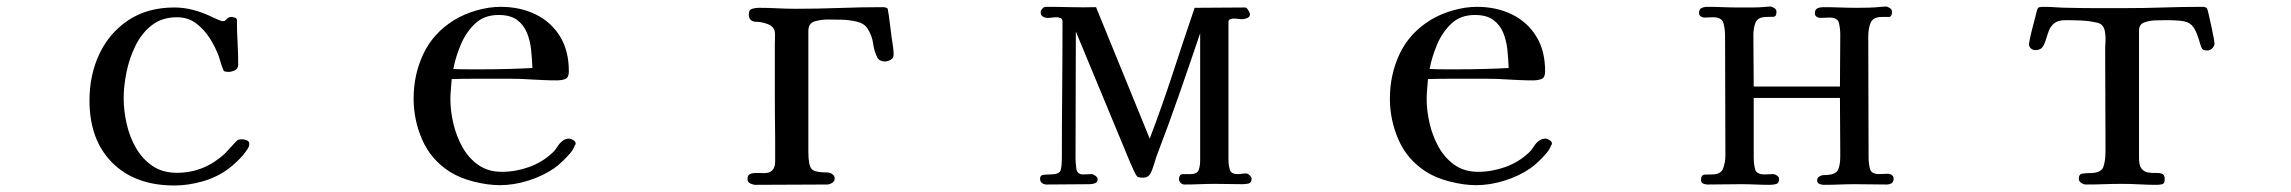

<svg xmlns="http://www.w3.org/2000/svg" viewBox="-20 -565 7040 590"><path d="M746 -123Q746 -117 743.5 -112Q741 -107 737 -102Q729 -89 711 -71.5Q693 -54 680 -45Q646 -20 602 -7.5Q558 5 516 5Q395 5 325 -65Q255 -135 255 -256Q255 -335 285.5 -399.5Q316 -464 374.5 -503Q433 -542 516 -542Q545 -542 573.5 -534.5Q602 -527 627 -515Q634 -512 646.5 -506Q659 -500 666 -500Q672 -500 677 -507Q683 -513 691 -513Q694 -513 701 -511Q708 -509 708 -504Q708 -470 710 -435.5Q712 -401 712 -366Q712 -354 701.5 -349Q691 -344 682 -344Q678 -344 672.5 -345Q667 -346 666 -351Q662 -360 659 -370Q656 -380 653 -390Q643 -418 625.5 -446Q608 -474 583 -493Q558 -512 524 -512Q478 -512 446.5 -487.5Q415 -463 396 -424Q377 -385 368.5 -342Q360 -299 360 -263Q360 -226 369 -185.5Q378 -145 397.5 -111Q417 -77 448 -55.5Q479 -34 524 -34Q607 -34 671 -93Q675 -97 683.5 -106.5Q692 -116 700.5 -125Q709 -134 711 -135Q715 -137 724 -137Q730 -137 738 -134Q746 -131 746 -123Z M1616 -356Q1615 -384 1612 -412.5Q1609 -441 1599 -465Q1589 -489 1568.5 -504Q1548 -519 1512 -519Q1468 -519 1440 -492.5Q1412 -466 1396 -428Q1380 -390 1373 -353Q1396 -352 1418 -352Q1440 -352 1462 -352Q1500 -352 1538.5 -353Q1577 -354 1616 -356ZM1749 -124Q1749 -120 1746 -118Q1743 -107 1731.5 -93.5Q1720 -80 1706.5 -67.5Q1693 -55 1683 -48Q1648 -24 1603.5 -10Q1559 4 1516 4Q1479 4 1435.5 -7Q1392 -18 1361 -38Q1304 -75 1277.5 -135.5Q1251 -196 1251 -262Q1251 -336 1281 -399.5Q1311 -463 1375 -503Q1406 -522 1444.5 -533Q1483 -544 1518 -544Q1579 -544 1626.5 -520.5Q1674 -497 1701 -453Q1728 -409 1728 -346Q1728 -327 1717.5 -322.5Q1707 -318 1690 -318Q1669 -318 1648.5 -319Q1628 -320 1608 -321Q1580 -323 1552.5 -323Q1525 -323 1496 -323Q1464 -323 1432 -323Q1400 -323 1368 -322Q1367 -306 1365.5 -290.5Q1364 -275 1364 -260Q1364 -225 1373 -186Q1382 -147 1401 -113Q1420 -79 1450 -58Q1480 -37 1522 -37Q1564 -37 1605 -51.5Q1646 -66 1677 -95Q1686 -103 1693 -114.5Q1700 -126 1710 -133Q1718 -139 1729 -139Q1734 -139 1741.5 -134.5Q1749 -130 1749 -124Z M2726 -397Q2726 -386 2716.5 -381Q2707 -376 2698 -376Q2692 -376 2685 -379.5Q2678 -383 2676 -388Q2666 -408 2663 -431.5Q2660 -455 2646 -477Q2636 -493 2613 -498.5Q2590 -504 2565 -504.5Q2540 -505 2522 -505Q2504 -505 2484 -499.5Q2464 -494 2464 -470V-99Q2464 -59 2473 -47Q2482 -35 2522 -35Q2530 -35 2537.5 -30Q2545 -25 2545 -16Q2545 -8 2537 -3Q2529 2 2521 2Q2466 2 2411.5 2.5Q2357 3 2302 3Q2295 3 2286 -1Q2277 -5 2277 -15Q2277 -28 2286.5 -31Q2296 -34 2308 -33.5Q2320 -33 2328 -33Q2362 -33 2362 -69V-137Q2361 -210 2361 -283Q2361 -356 2361 -429Q2361 -438 2361.5 -447.5Q2362 -457 2361 -467Q2358 -484 2339 -491Q2320 -498 2305 -498Q2281 -498 2281 -521Q2281 -535 2291.5 -538Q2302 -541 2312 -541Q2341 -541 2369 -539.5Q2397 -538 2426 -538Q2493 -538 2559.5 -540.5Q2626 -543 2693 -543Q2702 -543 2707 -539Q2709 -537 2708 -537Q2712 -515 2714.5 -493Q2717 -471 2720 -449Q2722 -436 2724 -423Q2726 -410 2726 -397Z M3826 -16Q3826 -3 3816.5 -1Q3807 1 3797 1Q3776 1 3755.5 0.5Q3735 0 3714 0Q3691 0 3667 1Q3643 2 3620 2Q3613 2 3608 -3Q3603 -8 3603 -14Q3603 -30 3616 -30Q3629 -30 3639 -30Q3659 -30 3663.5 -43Q3668 -56 3668 -72V-463Q3636 -368 3603 -273.5Q3570 -179 3534 -85Q3530 -73 3524 -53.5Q3518 -34 3511 -26Q3507 -22 3502 -20.5Q3497 -19 3492 -19Q3488 -19 3484 -19.5Q3480 -20 3476 -21Q3474 -22 3469 -31Q3464 -40 3460 -50Q3456 -60 3454 -63L3286 -468Q3286 -371 3285.5 -273.5Q3285 -176 3285 -78Q3285 -65 3287.5 -47Q3290 -29 3308 -29Q3315 -29 3321 -29.5Q3327 -30 3334 -30Q3339 -30 3346 -25Q3353 -20 3353 -14Q3353 -5 3345 -2Q3337 1 3329 1L3196 2Q3188 2 3182 -2.5Q3176 -7 3176 -16Q3176 -27 3188 -28Q3200 -29 3207 -29Q3236 -29 3239.5 -42.5Q3243 -56 3243 -80Q3243 -185 3244 -289.5Q3245 -394 3245 -498Q3245 -507 3239 -509.5Q3233 -512 3226 -512Q3219 -512 3213 -511Q3207 -510 3200 -510Q3191 -510 3184.5 -514Q3178 -518 3178 -528Q3178 -533 3183 -538.5Q3188 -544 3193 -544Q3232 -544 3270.5 -543Q3309 -542 3348 -543L3513 -139Q3551 -239 3584 -340Q3617 -441 3651 -541Q3689 -541 3728 -541.5Q3767 -542 3806 -542Q3811 -542 3816 -533.5Q3821 -525 3821 -521Q3821 -513 3812.5 -509.5Q3804 -506 3797 -506Q3790 -506 3784 -507Q3778 -508 3771 -508Q3766 -508 3760.5 -506Q3755 -504 3755 -497V-74Q3755 -58 3759 -44Q3763 -30 3783 -30Q3790 -30 3796 -31Q3802 -32 3809 -32Q3814 -32 3820 -26.5Q3826 -21 3826 -16Z M4616 -356Q4615 -384 4612 -412.5Q4609 -441 4599 -465Q4589 -489 4568.5 -504Q4548 -519 4512 -519Q4468 -519 4440 -492.5Q4412 -466 4396 -428Q4380 -390 4373 -353Q4396 -352 4418 -352Q4440 -352 4462 -352Q4500 -352 4538.5 -353Q4577 -354 4616 -356ZM4749 -124Q4749 -120 4746 -118Q4743 -107 4731.5 -93.5Q4720 -80 4706.5 -67.5Q4693 -55 4683 -48Q4648 -24 4603.5 -10Q4559 4 4516 4Q4479 4 4435.5 -7Q4392 -18 4361 -38Q4304 -75 4277.5 -135.5Q4251 -196 4251 -262Q4251 -336 4281 -399.5Q4311 -463 4375 -503Q4406 -522 4444.5 -533Q4483 -544 4518 -544Q4579 -544 4626.5 -520.5Q4674 -497 4701 -453Q4728 -409 4728 -346Q4728 -327 4717.5 -322.5Q4707 -318 4690 -318Q4669 -318 4648.5 -319Q4628 -320 4608 -321Q4580 -323 4552.5 -323Q4525 -323 4496 -323Q4464 -323 4432 -323Q4400 -323 4368 -322Q4367 -306 4365.5 -290.5Q4364 -275 4364 -260Q4364 -225 4373 -186Q4382 -147 4401 -113Q4420 -79 4450 -58Q4480 -37 4522 -37Q4564 -37 4605 -51.5Q4646 -66 4677 -95Q4686 -103 4693 -114.5Q4700 -126 4710 -133Q4718 -139 4729 -139Q4734 -139 4741.5 -134.5Q4749 -130 4749 -124Z M5799 -16Q5799 -6 5792.5 -2Q5786 2 5777 2Q5753 2 5729.5 1.5Q5706 1 5682 1Q5657 1 5633 2Q5609 3 5584 3Q5577 3 5570.5 0Q5564 -3 5564 -11Q5564 -19 5571 -23Q5578 -27 5585 -27Q5618 -27 5626.5 -40.5Q5635 -54 5635 -85Q5635 -130 5634.5 -175Q5634 -220 5634 -264H5369V-82Q5369 -63 5373 -46Q5377 -29 5402 -29Q5409 -29 5415.5 -29.5Q5422 -30 5429 -30Q5434 -30 5440.5 -25.5Q5447 -21 5447 -15Q5447 -2 5438 0.5Q5429 3 5419 3Q5397 3 5375 2Q5353 1 5330 1Q5305 1 5279 1.5Q5253 2 5227 2Q5220 2 5213.5 -1Q5207 -4 5207 -12Q5207 -28 5219.5 -28.5Q5232 -29 5242 -29Q5268 -29 5275 -47.5Q5282 -66 5282 -87Q5282 -179 5281.5 -271Q5281 -363 5281 -454Q5281 -476 5276 -494Q5271 -512 5244 -512Q5238 -512 5231.5 -511.5Q5225 -511 5219 -511Q5212 -511 5206.5 -514.5Q5201 -518 5201 -525Q5201 -537 5209 -540.5Q5217 -544 5227 -544Q5250 -544 5274 -543Q5298 -542 5321 -542Q5342 -542 5364 -542Q5386 -542 5407 -544Q5410 -544 5413 -544.5Q5416 -545 5419 -545Q5425 -545 5432 -540.5Q5439 -536 5439 -529Q5439 -514 5430 -513.5Q5421 -513 5410 -513Q5382 -513 5375 -496.5Q5368 -480 5368 -457Q5368 -417 5368.5 -378Q5369 -339 5369 -299H5634Q5634 -339 5634.5 -378.5Q5635 -418 5635 -458Q5635 -477 5631 -494Q5627 -511 5602 -511Q5595 -511 5588.5 -510.5Q5582 -510 5575 -510Q5568 -510 5562.5 -513.5Q5557 -517 5557 -524Q5557 -536 5565 -539.5Q5573 -543 5583 -543Q5609 -543 5635 -542Q5661 -541 5686 -541Q5705 -541 5723.5 -541.5Q5742 -542 5761 -544Q5764 -544 5767.5 -544.5Q5771 -545 5774 -545Q5780 -545 5787 -540.5Q5794 -536 5794 -529Q5794 -513 5784.5 -513Q5775 -513 5764 -513Q5736 -513 5728.5 -495.5Q5721 -478 5721 -453Q5721 -361 5721.5 -268Q5722 -175 5722 -82Q5722 -64 5726 -47Q5730 -30 5754 -30Q5761 -30 5767.5 -30.5Q5774 -31 5781 -31Q5788 -31 5793.5 -27Q5799 -23 5799 -16Z M6785 -431Q6785 -424 6778.5 -417Q6772 -410 6764 -410Q6751 -410 6747.5 -414.5Q6744 -419 6741 -430Q6731 -466 6720.5 -481Q6710 -496 6691.5 -499.5Q6673 -503 6638 -503Q6626 -503 6605.5 -502.5Q6585 -502 6569 -496Q6553 -490 6553 -471V-80Q6553 -56 6561 -46.5Q6569 -37 6581 -35Q6593 -33 6604.5 -33.5Q6616 -34 6624 -31Q6632 -28 6632 -14Q6632 -1 6624.5 1Q6617 3 6606 3Q6580 3 6553.5 1.5Q6527 0 6501 0Q6473 0 6445.5 1Q6418 2 6390 2Q6383 2 6375.5 -3Q6368 -8 6368 -15Q6368 -30 6378.5 -31.5Q6389 -33 6400 -33Q6436 -33 6443 -51Q6450 -69 6450 -100V-139Q6450 -207 6449.5 -274.5Q6449 -342 6449 -409Q6449 -423 6450 -436Q6451 -449 6449 -462Q6448 -476 6441.5 -485Q6435 -494 6421 -496Q6398 -501 6374 -502Q6350 -503 6327 -503Q6304 -503 6292.5 -493.5Q6281 -484 6276 -470.5Q6271 -457 6267 -443.5Q6263 -430 6256.5 -420.5Q6250 -411 6234 -411Q6227 -411 6221 -416Q6215 -421 6215 -429Q6215 -432 6218 -447Q6221 -462 6226 -481Q6231 -500 6235 -515.5Q6239 -531 6240 -535Q6242 -542 6247.5 -543Q6253 -544 6260 -544Q6280 -544 6299.5 -542.5Q6319 -541 6339 -541Q6381 -540 6423 -540Q6465 -540 6507 -540Q6568 -540 6628 -542Q6688 -544 6749 -544Q6757 -544 6761 -540Q6763 -539 6766.5 -523.5Q6770 -508 6774.5 -488Q6779 -468 6782 -451.5Q6785 -435 6785 -431Z"/></svg>

Font: Kaisei Decol Medium
Style: Regular
Weight: 500
Designer: Font-Kai, 金井和夫
Foundry: KAZUO KANAI
Version: Version 5.003